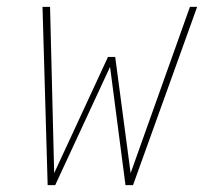

<svg xmlns="http://www.w3.org/2000/svg" viewBox="-20 -540 640 560"><path d="M119 0 104 -520H126L138 -35L295 -374H316L361 -35L534 -520H555L368 0H346L301 -345L141 0Z"/></svg>

Font: Iosevka SS04 Th Ex Obl
Style: Regular
Weight: 100
Width: 7
Italic angle: -9°
Monospace: yes
Designer: Belleve Invis
Foundry: Belleve Invis
Version: Version 19.0.0; ttfautohint (v1.8.4)